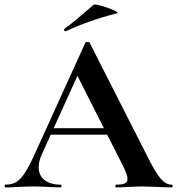

<svg xmlns="http://www.w3.org/2000/svg" viewBox="-28 -814 770 834"><path d="M186 -257H474L481 -229H171ZM717 0Q697 0 655 -2Q611 -4 592 -4Q567 -4 531 -2Q497 0 477 0Q473 0 473 -6Q473 -12 477 -12Q503 -12 514.5 -17.5Q526 -23 526 -37Q526 -54 506 -94L303 -495L352 -581L153 -142Q140 -113 140 -88Q140 -52 165.5 -32Q191 -12 234 -12Q239 -12 239 -6Q239 0 234 0Q216 0 182 -2Q144 -4 116 -4Q89 -4 51 -2Q17 0 -4 0Q-8 0 -8 -6Q-8 -12 -4 -12Q24 -12 43 -23.5Q62 -35 81 -64.5Q100 -94 126 -152L343 -629Q345 -632 352 -632Q360 -632 361 -629L611 -137Q646 -66 669 -39Q692 -12 717 -12Q722 -12 722 -6Q722 0 717 0ZM256 -678Q252 -678 250.5 -682.5Q249 -687 252 -689Q283 -711 339 -759Q352 -771 378 -793Q383 -797 413.5 -788.5Q444 -780 467.5 -769Q491 -758 479 -756Q361 -726 257 -678Z"/></svg>

Font: Cormorant Garamond
Style: Bold
Weight: 700
Designer: Christian Thalmann (Catharsis Fonts)
Foundry: Catharsis Fonts
Version: Version 4.000